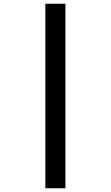

<svg xmlns="http://www.w3.org/2000/svg" viewBox="-20 -777 591 1024"><path d="M222 -757H329V227H222Z"/></svg>

Font: Noto IKEA Latin
Style: Bold
Weight: 700
Designer: Monotype Design Team
Foundry: Monotype Imaging Inc.
Version: Version 1.0